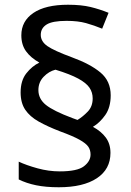

<svg xmlns="http://www.w3.org/2000/svg" viewBox="-20 -785 553 810"><path d="M67 -395Q67 -445 91 -475.5Q115 -506 146 -521Q110 -541 90 -568.5Q70 -596 70 -636Q70 -696 121 -730.5Q172 -765 267 -765Q323 -765 362 -755.5Q401 -746 438 -731L411 -664Q377 -678 343 -687.5Q309 -697 261 -697Q201 -697 176.5 -681.5Q152 -666 152 -638Q152 -610 180 -590.5Q208 -571 284 -543Q361 -515 404 -479Q447 -443 447 -383Q447 -332 424 -299.5Q401 -267 372 -250Q407 -231 426.5 -204.5Q446 -178 446 -140Q446 -71 388.5 -33Q331 5 228 5Q173 5 132 -3.5Q91 -12 59 -28V-103Q91 -88 138 -75Q185 -62 232 -62Q306 -62 334 -83.5Q362 -105 362 -133Q362 -152 352.5 -166Q343 -180 315.5 -195.5Q288 -211 233 -231Q181 -251 143.5 -272Q106 -293 86.5 -322Q67 -351 67 -395ZM142 -405Q142 -368 173.5 -342.5Q205 -317 285 -287L307 -279Q330 -293 350.5 -314.5Q371 -336 371 -370Q371 -395 357.5 -415Q344 -435 310 -453.5Q276 -472 214 -491Q186 -484 164 -461Q142 -438 142 -405Z"/></svg>

Font: Noto Sans Bengali UI
Style: Regular
Weight: 400
Designer: Jelle Bosma - Monotype Design Team
Foundry: Monotype Imaging Inc.
Version: Version 2.003; ttfautohint (v1.8.4.7-5d5b)